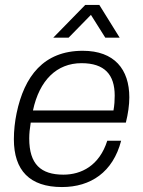

<svg xmlns="http://www.w3.org/2000/svg" viewBox="-20 -743 576 775"><path d="M195 -591H257L347 -683L405 -591H463L381 -723H324ZM230 12C346 12 436 -48 469 -175H413C381 -74 308 -38 236 -38C145 -38 98 -80 98 -184C98 -203 100 -224 104 -248H488C497 -284 502 -319 502 -350C502 -463 442 -538 314 -538C156 -538 78 -435 47 -286C40 -252 36 -216 36 -181C36 -55 100 12 230 12ZM113 -297C139 -419 209 -488 309 -488C402 -488 443 -442 443 -357C443 -339 442 -319 438 -297Z"/></svg>

Font: Archivo ExtraLight
Style: Italic
Weight: 200
Italic angle: -10°
Designer: Hector Gatti
Foundry: Omnibus-Type
Version: Version 2.001